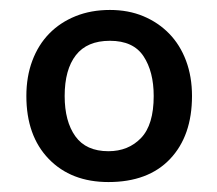

<svg xmlns="http://www.w3.org/2000/svg" viewBox="-20 -660 437 386"><path d="M366 -467Q366 -387 322 -340.5Q278 -294 198 -294Q123 -294 78 -340.5Q33 -387 33 -467Q33 -506 45 -538Q57 -570 79 -592.5Q101 -615 132 -627.5Q163 -640 201 -640Q238 -640 268 -627.5Q298 -615 320 -592.5Q342 -570 354 -538Q366 -506 366 -467ZM289 -467Q289 -516 268.5 -547Q248 -578 201 -578Q155 -578 132.5 -549Q110 -520 110 -467Q110 -416 131.5 -386Q153 -356 198 -356Q238 -356 263.5 -382.5Q289 -409 289 -467Z"/></svg>

Font: Ek Mukta SemiBold
Style: Regular
Weight: 600
Designer: Girish Dalvi and Yashodeep Gholap
Foundry: Ek Type
Version: Version 2.538;PS 1.002;hotconv 16.6.51;makeotf.lib2.5.65220;